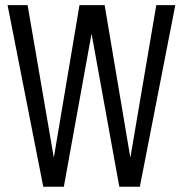

<svg xmlns="http://www.w3.org/2000/svg" viewBox="-20 -710 694 730"><path d="M646.5 -690.4 511.7 0H433.6L328.1 -582L222.7 0H144.5L8.8 -690.4H85L184.6 -110.4L282.2 -690.4H377.9L475.6 -110.4L574.2 -690.4Z"/></svg>

Font: Dinish Condensed
Style: Regular
Weight: 400
Width: 3
Designer: Bert Driehuis
Foundry: Playbeing
Version: Version 3.006; git-39231f3c-release